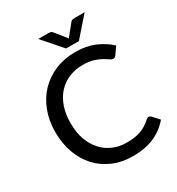

<svg xmlns="http://www.w3.org/2000/svg" viewBox="-212 -1042 1090 1183"><g transform="rotate(-30 333.0 -451.0)"><path d="M589.5 -154Q598.5 -154 605 -147L647 -101Q603 -49 539.8 -20.5Q476.5 8 387.5 8Q309.5 8 246.2 -19Q183 -46 138.2 -94.5Q93.5 -143 69 -210.5Q44.5 -278 44.5 -359Q44.5 -440 70.2 -507.5Q96 -575 142.5 -623.5Q189 -672 253.8 -699Q318.5 -726 397 -726Q473.5 -726 533 -701Q592.5 -676 636.5 -634.5L601.5 -585Q598 -579.5 592.8 -576Q587.5 -572.5 579 -572.5Q569.5 -572.5 556.8 -582Q544 -591.5 523.2 -603.2Q502.5 -615 472 -624.5Q441.5 -634 396 -634Q342.5 -634 298 -615.2Q253.5 -596.5 221.2 -561.2Q189 -526 171.2 -474.8Q153.5 -423.5 153.5 -359Q153.5 -293.5 172 -242.5Q190.5 -191.5 223 -156Q255.5 -120.5 299.5 -102Q343.5 -83.5 394.5 -83.5Q425.5 -83.5 450.2 -87.2Q475 -91 495.8 -98.5Q516.5 -106 535 -117.8Q553.5 -129.5 571.5 -146Q575.5 -149.5 580 -151.8Q584.5 -154 589.5 -154ZM570.5 -909.5 451 -773H360L240.5 -909.5H311.5Q318 -909.5 326.8 -908Q335.5 -906.5 342.5 -897L399.5 -826Q401 -823.5 402.5 -821.2Q404 -819 405.5 -817Q407 -819 408.5 -821.2Q410 -823.5 411.5 -826L468.5 -896.5Q475.5 -906.5 484.2 -908Q493 -909.5 499.5 -909.5Z"/></g></svg>

Font: LatoLatin Medium
Style: Regular
Weight: 500
Designer: Lukasz Dziedzic with Adam Twardoch and Botio Nikoltchev
Foundry: tyPoland Lukasz Dziedzic
Version: Version 2.015; 2015-08-06; http://www.latofonts.com/